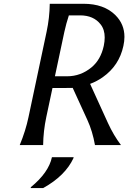

<svg xmlns="http://www.w3.org/2000/svg" viewBox="-20 -757 669 1002"><path d="M364.3 63.5 363.3 68.4Q320.8 160.2 205.1 224.6H140.1L141.1 219.7Q233.9 143.6 251 63.5ZM83 0Q113.8 -74.2 128.9 -146.5L223.1 -590.8Q238.8 -664.6 239.7 -737.3H415.5Q522.9 -737.3 582.5 -677.7Q629.4 -630.9 629.4 -564.5Q629.4 -542 624 -517.6Q602.1 -414.6 516.1 -354Q485.8 -332.5 450.2 -319.3L543.5 -114.7Q572.8 -50.8 611.3 0H475.6Q462.9 -72.3 436 -130.9L359.4 -298.3Q347.2 -297.9 324.7 -297.9H253.9L221.7 -146.5Q206.1 -73.2 205.1 0ZM266.6 -358.9H330.1Q401.4 -358.9 458 -405.8Q505.9 -445.8 521.5 -517.6Q526.4 -541 526.4 -561.5Q526.4 -602.5 505.4 -629.4Q468.8 -676.8 397.9 -676.8H339.4Q325.2 -633.8 315.9 -590.8Z"/></svg>

Font: Classica
Style: Book Oblique
Weight: 400
Italic angle: -12°
Designer: Wojciech Kalinowski "wmk69" (wmk69@o2.pl)
Foundry: Wojciech Kalinowski "wmk69" (wmk69@o2.pl)
Version: Version 2.1.1; 2021-05-14